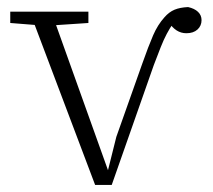

<svg xmlns="http://www.w3.org/2000/svg" viewBox="-20 -520 602 543"><path d="M9 -455V-487H230V-455L125 -448H97ZM249 3 64 -487H125L286 -37H285L309 -133L382 -339Q400 -390 413 -420Q426 -450 445 -471Q458 -486 473.5 -492.5Q489 -499 512 -500Q530 -496 540 -486.5Q550 -477 550 -463Q550 -447 538.5 -436.5Q527 -426 507 -426Q492 -426 479.5 -434Q467 -442 457 -458L479 -455L469 -453Q460 -440 451.5 -424Q443 -408 434.5 -386.5Q426 -365 415 -336L296 3Z"/></svg>

Font: Source Serif 4 Light
Style: Regular
Weight: 300
Designer: Frank Grießhammer
Foundry: Adobe Systems Incorporated
Version: Version 4.004;hotconv 1.0.116;makeotfexe 2.5.65601